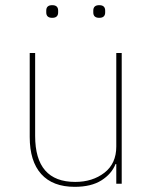

<svg xmlns="http://www.w3.org/2000/svg" viewBox="-20 -711 596 743"><path d="M159 -663V-670Q159 -691 182 -691Q205 -691 205 -670V-663Q205 -642 182 -642Q159 -642 159 -663ZM341 -663V-670Q341 -691 364 -691Q387 -691 387 -670V-663Q387 -642 364 -642Q341 -642 341 -663ZM430 0V-76H427Q412 -38 372.5 -13Q333 12 269 12Q184 12 139.5 -37.5Q95 -87 95 -181V-506H116V-185Q116 -7 271 -7Q338 -7 384 -42.5Q430 -78 430 -144V-506H451V0Z"/></svg>

Font: IBM Plex Sans Thin
Style: Regular
Weight: 100
Designer: Mike Abbink, Paul van der Laan, Pieter van Rosmalen
Foundry: Bold Monday
Version: Version 3.0